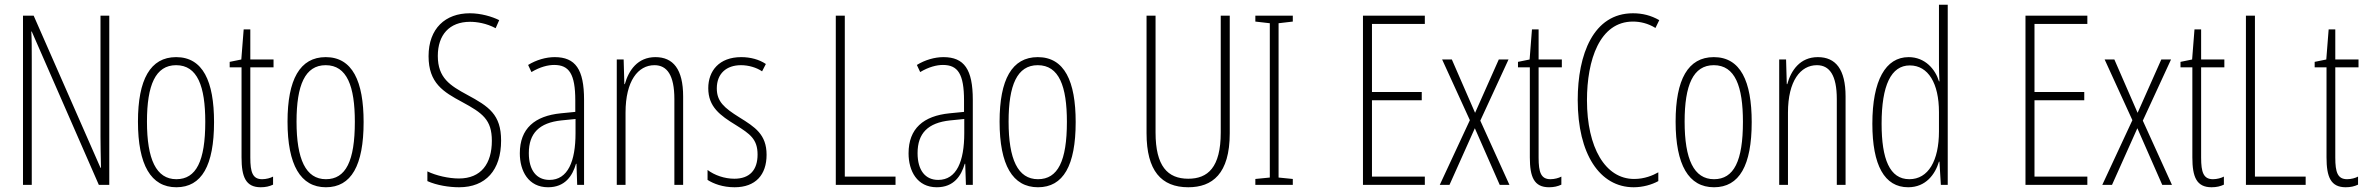

<svg xmlns="http://www.w3.org/2000/svg" viewBox="-20 -780 9984 810"><path d="M441 0V-714H404V-202C404 -172 405 -120 406 -72H404L122 -714H77V0H114V-526C114 -579 114 -615 112 -647H114L397 0Z M883 -265C883 -437 836 -539 723 -539C614 -539 562 -444 562 -267C562 -84 617 10 724 10C831 10 883 -82 883 -265ZM600 -267C600 -421 636 -505 723 -505C813 -505 846 -416 846 -266C846 -101 808 -24 724 -24C639 -24 600 -108 600 -267Z M1086 -24C1046 -24 1036 -53 1036 -115V-496H1134V-529H1036V-656H1008L998 -529L949 -519V-496H999V-116C999 -33 1017 10 1080 10C1101 10 1117 6 1132 -1V-35C1121 -29 1103 -24 1086 -24Z M1514 -265C1514 -437 1467 -539 1354 -539C1245 -539 1193 -444 1193 -267C1193 -84 1248 10 1355 10C1462 10 1514 -82 1514 -265ZM1231 -267C1231 -421 1267 -505 1354 -505C1444 -505 1477 -416 1477 -266C1477 -101 1439 -24 1355 -24C1270 -24 1231 -108 1231 -267Z M2094 -187C2094 -297 2042 -331 1951 -380C1879 -419 1827 -451 1827 -544C1827 -632 1875 -688 1963 -688C1991 -688 2032 -682 2071 -661L2086 -695C2056 -710 2009 -724 1962 -724C1859 -724 1788 -660 1788 -543C1788 -429 1851 -392 1929 -350C2016 -303 2055 -275 2055 -186C2055 -90 2010 -27 1916 -27C1873 -27 1820 -39 1783 -57V-16C1823 2 1875 10 1917 10C2029 10 2094 -62 2094 -187Z M2320 -539C2283 -539 2242 -527 2208 -506L2222 -476C2259 -498 2292 -506 2318 -506C2381 -506 2407 -468 2407 -356V-308L2346 -302C2236 -291 2173 -238 2173 -133C2173 -59 2209 10 2292 10C2364 10 2395 -38 2410 -89H2412L2415 0H2444V-359C2444 -487 2408 -539 2320 -539ZM2348 -272 2408 -278V-218C2408 -100 2376 -21 2298 -21C2244 -21 2211 -61 2211 -134C2211 -218 2255 -262 2348 -272Z M2745 -539C2670 -539 2632 -483 2616 -425H2614L2611 -529H2582V0H2619V-305C2619 -439 2672 -505 2741 -505C2794 -505 2825 -463 2825 -362V0H2862V-373C2862 -488 2820 -539 2745 -539Z M3214 -127C3214 -213 3165 -244 3099 -285C3035 -325 3004 -352 3004 -407C3004 -470 3045 -505 3106 -505C3138 -505 3172 -495 3195 -479L3211 -510C3183 -529 3146 -539 3107 -539C3014 -539 2968 -481 2968 -408C2968 -329 3018 -293 3085 -252C3144 -215 3176 -193 3176 -128C3176 -63 3143 -26 3078 -26C3036 -26 2994 -41 2965 -63V-21C2990 -5 3029 10 3079 10C3168 10 3214 -43 3214 -127Z M3506 0H3758V-35H3544V-714H3506Z M3960 -539C3923 -539 3882 -527 3848 -506L3862 -476C3899 -498 3932 -506 3958 -506C4021 -506 4047 -468 4047 -356V-308L3986 -302C3876 -291 3813 -238 3813 -133C3813 -59 3849 10 3932 10C4004 10 4035 -38 4050 -89H4052L4055 0H4084V-359C4084 -487 4048 -539 3960 -539ZM3988 -272 4048 -278V-218C4048 -100 4016 -21 3938 -21C3884 -21 3851 -61 3851 -134C3851 -218 3895 -262 3988 -272Z M4518 -265C4518 -437 4471 -539 4358 -539C4249 -539 4197 -444 4197 -267C4197 -84 4252 10 4359 10C4466 10 4518 -82 4518 -265ZM4235 -267C4235 -421 4271 -505 4358 -505C4448 -505 4481 -416 4481 -266C4481 -101 4443 -24 4359 -24C4274 -24 4235 -108 4235 -267Z M5168 -218V-714H5130V-221C5130 -73 5075 -26 4993 -26C4906 -26 4855 -79 4855 -221V-714H4817V-218C4817 -60 4879 10 4993 10C5094 10 5168 -46 5168 -218Z M5434 0V-25L5374 -31V-682L5434 -689V-714H5276V-689L5337 -682V-31L5276 -25V0Z M5991 0V-35H5768V-357H5978V-392H5768V-679H5991V-714H5730V0Z M6181 -273 6054 0H6095L6202 -239L6307 0H6348L6225 -271L6344 -529H6303L6203 -304L6105 -529H6064Z M6521 -24C6481 -24 6471 -53 6471 -115V-496H6569V-529H6471V-656H6443L6433 -529L6384 -519V-496H6434V-116C6434 -33 6452 10 6515 10C6536 10 6552 6 6567 -1V-35C6556 -29 6538 -24 6521 -24Z M6869 -689C6898 -689 6932 -682 6964 -662L6980 -695C6945 -715 6909 -724 6869 -724C6702 -724 6636 -551 6636 -358C6636 -130 6729 10 6872 10C6911 10 6949 -1 6976 -16V-53C6953 -40 6918 -25 6874 -25C6752 -25 6675 -158 6675 -357C6675 -526 6728 -689 6869 -689Z M7370 -265C7370 -437 7323 -539 7210 -539C7101 -539 7049 -444 7049 -267C7049 -84 7104 10 7211 10C7318 10 7370 -82 7370 -265ZM7087 -267C7087 -421 7123 -505 7210 -505C7300 -505 7333 -416 7333 -266C7333 -101 7295 -24 7211 -24C7126 -24 7087 -108 7087 -267Z M7649 -539C7574 -539 7536 -483 7520 -425H7518L7515 -529H7486V0H7523V-305C7523 -439 7576 -505 7645 -505C7698 -505 7729 -463 7729 -362V0H7766V-373C7766 -488 7724 -539 7649 -539Z M8030 10C8105 10 8144 -45 8160 -98H8162L8168 0H8197V-760H8160V-506C8160 -484 8161 -463 8162 -437H8160C8145 -487 8102 -539 8032 -539C7935 -539 7879 -441 7879 -258C7879 -83 7930 10 8030 10ZM8035 -24C7952 -24 7918 -109 7918 -258C7918 -420 7958 -504 8037 -504C8115 -504 8160 -428 8160 -307V-226C8160 -102 8115 -24 8035 -24Z M8786 0V-35H8563V-357H8773V-392H8563V-679H8786V-714H8525V0Z M8976 -273 8849 0H8890L8997 -239L9102 0H9143L9020 -271L9139 -529H9098L8998 -304L8900 -529H8859Z M9316 -24C9276 -24 9266 -53 9266 -115V-496H9364V-529H9266V-656H9238L9228 -529L9179 -519V-496H9229V-116C9229 -33 9247 10 9310 10C9331 10 9347 6 9362 -1V-35C9351 -29 9333 -24 9316 -24Z M9455 0H9707V-35H9493V-714H9455Z M9882 -24C9842 -24 9832 -53 9832 -115V-496H9930V-529H9832V-656H9804L9794 -529L9745 -519V-496H9795V-116C9795 -33 9813 10 9876 10C9897 10 9913 6 9928 -1V-35C9917 -29 9899 -24 9882 -24Z"/></svg>

Font: Noto Sans Lao UI ExtCond ExtLt
Style: Regular
Weight: 200
Width: 2
Designer: Monotype Design Team
Foundry: Monotype Imaging Inc.
Version: Version 2.000